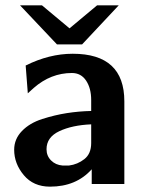

<svg xmlns="http://www.w3.org/2000/svg" viewBox="-20 -688 555 718"><path d="M55 -668H137L240 -582L343 -668H424L287 -522H193ZM33 -128Q33 -168 62 -198Q91 -228 138 -243Q185 -258 230 -265Q275 -272 321 -273V-314Q321 -358 302 -386.5Q283 -415 249 -415Q170 -415 106 -359L84 -339L76 -443Q164 -487 252 -487Q445 -487 445 -309V0H323V-55Q265 10 167 10Q105 10 69 -33Q33 -76 33 -128ZM154 -130Q154 -105 171 -88Q188 -71 214 -69H238Q270 -73 295.5 -93Q321 -113 321 -153V-223Q250 -220 202 -197.5Q154 -175 154 -130Z"/></svg>

Font: Coval
Style: Bold
Weight: 700
Foundry: Context Ltd
Version: Version 001.000